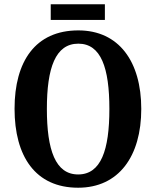

<svg xmlns="http://www.w3.org/2000/svg" viewBox="-20 -867 728 897"><path d="M217 -774H470V-847H217ZM345 10C535 10 640 -137 640 -358C640 -580 535 -725 346 -725C145 -725 48 -580 48 -359C48 -137 145 10 345 10ZM345 -52C239 -52 199 -166 199 -358C199 -550 239 -663 346 -663C452 -663 491 -550 491 -358C491 -166 452 -52 345 -52Z"/></svg>

Font: Noto Serif Bengali Condensed
Style: Bold
Weight: 700
Width: 3
Designer: Juan Bruce, Universal Thirst, Indian Type Foundry and the Monotype Design Team.
Foundry: Monotype Imaging Inc.
Version: Version 2.003